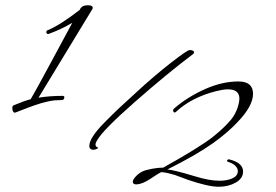

<svg xmlns="http://www.w3.org/2000/svg" viewBox="-20 -700 1055 733"><path d="M718 -506Q725 -499 715 -492Q618 -419 494.5 -310.5Q371 -202 350 -163Q338 -143 353 -137Q358 -135 348 -131Q340 -128 338 -128Q321 -128 321 -143Q321 -158 335 -180Q349 -202 380 -233.5Q411 -265 434.5 -287Q458 -309 502 -349Q568 -410 631.5 -459.5Q695 -509 704 -509Q712 -509 718 -506ZM127 -327Q169 -334 219 -334Q228 -334 225 -325Q223 -318 216 -318Q203 -318 190 -317Q177 -316 162.5 -312.5Q148 -309 138.5 -306.5Q129 -304 112 -298Q95 -292 88.5 -289.5Q82 -287 62.5 -279.5Q43 -272 38 -270Q37 -270 36 -270Q32 -270 29.5 -275.5Q27 -281 27 -287Q27 -296 32 -298Q78 -317 97 -321Q116 -353 176 -464.5Q236 -576 256 -613Q214 -588 167 -571Q162 -569 159 -572Q156 -575 157 -579.5Q158 -584 163 -585Q209 -604 284 -662L288 -669Q295 -680 316 -680Q321 -680 325 -679Q329 -678 331.5 -676Q334 -674 334 -671Q334 -669 333 -666ZM596 -43Q588 -40 552 -16Q523 3 501 4Q487 4 487 -6Q487 -14 498 -26Q509 -38 523 -45Q535 -51 559.5 -55.5Q584 -60 600 -60Q601 -60 601.5 -60Q602 -60 603 -60Q736 -134 791 -176Q835 -211 860.5 -241.5Q886 -272 893 -313Q893 -316 893.5 -318.5Q894 -321 894 -323Q894 -359 850 -359Q840 -359 829 -357Q818 -355 805 -352Q711 -328 653 -274Q645 -266 641 -276Q640 -282 645 -286Q696 -330 762 -359.5Q828 -389 890 -389Q946 -389 946 -342Q946 -295 887 -234Q851 -195 794 -154Q731 -109 619 -53Q645 -51 724 -27Q779 -10 818 -10Q848 -10 868 -19.5Q888 -29 888 -47Q888 -57 879 -66.5Q870 -76 851 -82Q844 -85 848 -89Q851 -93 857 -91Q908 -78 908 -45Q908 -19 880 -3Q852 13 815 13Q775 13 696 -14Q690 -16 673.5 -22.5Q657 -29 647.5 -32Q638 -35 623.5 -38.5Q609 -42 596 -43Z"/></svg>

Font: Bilbo Swash Caps
Style: Regular
Weight: 400
Designer: Robert E. Leuschke
Foundry: Robert E. Leuschke
Version: Version 1.002